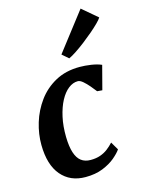

<svg xmlns="http://www.w3.org/2000/svg" viewBox="-130 -943 764 1028"><g transform="rotate(-15 252.5 -429.0)"><path d="M392 -418.1Q380.4 -433.3 364.8 -451.7Q349.2 -470.1 333.5 -483.5Q317.8 -496.8 305.4 -496.8Q278.2 -496.8 253 -477.1Q227.8 -457.4 208.4 -421Q189 -384.6 177.9 -334.4Q166.8 -284.3 167.9 -223.8Q169.1 -170.3 180.1 -136.7Q191 -103 211.8 -87.3Q232.6 -71.5 263.7 -71.5Q294.8 -71.5 317.9 -79.8Q341.1 -88 359.3 -102Q377.5 -115.9 393.2 -133.2L419.3 -88.6Q406.6 -69.7 379.1 -46.5Q351.5 -23.3 310.2 -6.6Q268.9 10 214.1 10Q129.3 10 79.8 -48.3Q30.3 -106.6 29.2 -216.8Q28.5 -277.2 47.2 -339Q65.9 -400.7 103.9 -452.7Q141.9 -504.7 199.7 -536.3Q257.6 -568 334.9 -568Q363.8 -568 397.7 -563Q431.6 -557.9 454.7 -547.6L420.2 -415.8ZM258.1 -657.4 420.8 -868.4 505.1 -796.9Q499.6 -787.1 481.9 -769.4Q464.2 -751.7 439.4 -730.4Q414.5 -709.2 387.5 -688.3Q360.4 -667.5 335.6 -651Q310.8 -634.5 293.5 -626.7Z"/></g></svg>

Font: Merriweather 7pt Light
Style: Italic
Weight: 300
Italic angle: -7.8°
Designer: Eben Sorkin
Foundry: Eben Sorkin
Version: Version 2.200;gftools[0.9.31]